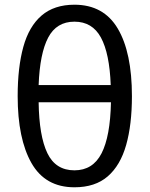

<svg xmlns="http://www.w3.org/2000/svg" viewBox="-20 -785 635 815"><path d="M540 -377Q540 -256 515.5 -169.5Q491 -83 437.5 -36.5Q384 10 296 10Q172 10 113.5 -93Q55 -196 55 -377Q55 -499 79 -586Q103 -673 156.5 -719Q210 -765 296 -765Q420 -765 480 -663.5Q540 -562 540 -377ZM296 -693Q220 -693 184.5 -625.5Q149 -558 144 -424H450Q445 -558 408.5 -625.5Q372 -693 296 -693ZM296 -62Q374 -62 411 -134Q448 -206 451 -351H144Q146 -208 181 -135Q216 -62 296 -62Z"/></svg>

Font: BC Sans
Style: Regular
Weight: 400
Designer: Monotype Design Team
Province of B.C.
Foundry: Monotype Imaging Inc.
Version: Version 2.000;GOOG;noto-source:20170915:90ef993387c0